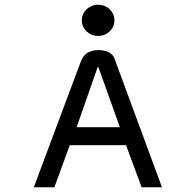

<svg xmlns="http://www.w3.org/2000/svg" viewBox="-20 -792 827 812"><path d="M395 -640C433 -640 464 -669 464 -706C464 -743 433 -772 395 -772C357 -772 326 -743 326 -706C326 -669 357 -640 395 -640ZM464 -545C455 -570 427 -580 395 -580C333 -579 325 -539 314 -511L123 0H210L275 -178H513L579 0H665ZM393 -508H396L487 -254H304Z"/></svg>

Font: Charger Monospace
Style: Regular
Weight: 400
Designer: Jasper
Foundry: Cannot Into Space Fonts
Version: Version 0.980